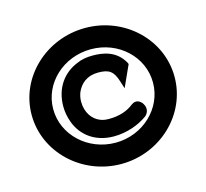

<svg xmlns="http://www.w3.org/2000/svg" viewBox="-77 -548 692 645"><g transform="rotate(-15 269.5 -225.5)"><path d="M21 -226C21 -95 134 11 270 11C406 11 518 -95 518 -226C518 -357 406 -462 270 -462C134 -462 21 -357 21 -226ZM96 -226C96 -316 174 -388 270 -388C366 -388 443 -316 443 -226C443 -136 365 -63 270 -63C174 -63 96 -136 96 -226ZM131 -226C131 -206 135 -188 141 -171C159 -121 204 -85 270 -85C317 -85 359 -102 387 -122C399 -131 404 -148 394 -164C386 -177 371 -185 355 -173C334 -156 305 -146 270 -146C258 -146 249 -147 239 -151C213 -161 193 -188 193 -226C193 -237 195 -247 199 -258C211 -285 234 -306 273 -306C311 -306 326 -296 338 -257L346 -232L380 -307L378 -312C352 -359 306 -366 270 -366C250 -366 231 -363 214 -355C167 -336 131 -292 131 -226Z"/></g></svg>

Font: Charger Pro
Style: ExBd
Weight: 400
Designer: Jasper
Foundry: Cannot Into Space Fonts
Version: Version 1.09